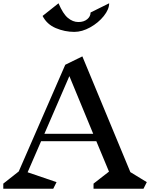

<svg xmlns="http://www.w3.org/2000/svg" viewBox="-23 -1148 913 1168"><path d="M850 0H546V-31L640 -104L563 -289H227L145 -100L321 -40L301 0H-3V-31L91 -105L374 -754L478 -805L770 -101L870 -40ZM399 -685 247 -334H544ZM429 -954Q371 -954 316.5 -977Q262 -1000 236 -1051L333 -1128Q360 -1064 390 -1039Q420 -1014 454 -1014Q487 -1014 507.5 -1031Q528 -1048 528 -1072L641 -1128Q641 -1091 608 -1050Q575 -1009 525.5 -981.5Q476 -954 429 -954Z"/></svg>

Font: Inknut
Style: Antiqua
Weight: 400
Designer: Claus Eggers Srensen
Foundry: Claus Eggers Srensen
Version: Version 1.000; ttfautohint (v1.2) -l 7 -r 28 -G 50 -x 13 -D 